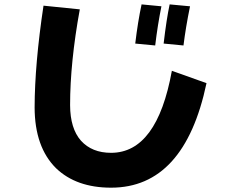

<svg xmlns="http://www.w3.org/2000/svg" viewBox="-20 -825 1040 888"><path d="M858.9 -795.9Q838.9 -698.2 828.6 -614.7L736.8 -623.5Q750 -736.3 764.6 -804.7ZM726.6 -795.9Q709 -709 697.8 -614.7L605.5 -623.5Q617.7 -725.6 634.8 -804.7ZM935.1 -440.4Q833 43 493.7 43Q333 43 239.3 -46.9Q140.6 -144.5 140.1 -328.1Q140.6 -528.8 181.2 -798.8L349.1 -781.7Q304.2 -536.1 304.2 -338.4Q304.7 -230.5 354.5 -174.3Q405.3 -118.2 493.7 -118.2Q706.1 -118.2 774.9 -497.6Z"/></svg>

Font: Droid Sans
Style: Regular
Weight: 400
Foundry: Ascender Corporation
Version: Version 1.00 build 114